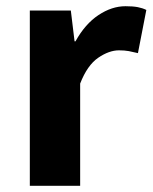

<svg xmlns="http://www.w3.org/2000/svg" viewBox="-20 -598 491 618"><path d="M76 0V-564H208L220 -465H223Q254 -521 297 -549.5Q340 -578 384 -578Q408 -578 423.5 -575Q439 -572 451 -566L424 -427Q408 -431 394.5 -433.5Q381 -436 363 -436Q331 -436 296 -412Q261 -388 238 -329V0Z"/></svg>

Font: Noto Sans KR ExtraBold
Style: Regular
Weight: 800
Designer: Ryoko NISHIZUKA  (kana, bopomofo & ideographs); Paul D. Hunt (Latin, Greek & Cyrillic); Sandoll Communications , Soo-you
Foundry: Adobe
Version: Version 2.004-H2;hotconv 1.0.118;makeotfexe 2.5.65603